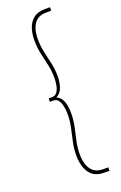

<svg xmlns="http://www.w3.org/2000/svg" viewBox="-179 -789 661 1048"><g transform="rotate(-20 151.5 -265.0)"><path d="M121 71Q121 29 129.5 -8.5Q138 -46 146 -83Q154 -120 154 -160Q154 -180 150 -202.5Q146 -225 135.5 -240Q125 -255 107 -255H86V-275H107Q125 -275 135.5 -290Q146 -305 150 -327Q154 -349 154 -369Q154 -409 146 -445Q138 -481 129.5 -518.5Q121 -556 121 -601Q121 -637 131.5 -668.5Q142 -700 166.5 -720Q191 -740 234 -740H263V-720H234Q198 -720 178 -703Q158 -686 149.5 -658.5Q141 -631 141 -601Q141 -558 149.5 -520.5Q158 -483 166 -446.5Q174 -410 174 -369Q174 -342 164.5 -310.5Q155 -279 127 -265Q146 -258 156.5 -240Q167 -222 170.5 -200Q174 -178 174 -160Q174 -118 166 -80.5Q158 -43 149.5 -6Q141 31 141 71Q141 102 149.5 129Q158 156 178 173Q198 190 234 190H263V210H234Q191 210 166.5 190.5Q142 171 131.5 139Q121 107 121 71Z"/></g></svg>

Font: Georama Thin
Style: Regular
Weight: 100
Designer: Jean-Baptiste Levee
Foundry: Production Type
Version: Version 1.000